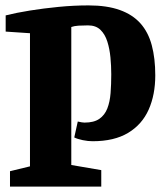

<svg xmlns="http://www.w3.org/2000/svg" viewBox="-20 -523 614 711"><path d="M17 168V111L91 93V-400L1 -406V-466Q41 -476 91 -484Q141 -492 197 -497.5Q253 -503 308 -503Q376 -503 423.5 -486Q471 -469 500 -436.5Q529 -404 542 -355.5Q555 -307 555 -244Q555 -172 530.5 -117Q506 -62 454.5 -31Q403 0 323 0Q306 0 286.5 -4Q267 -8 255 -14L268 -73Q276 -71 282.5 -70Q289 -69 293 -69Q328 -69 348 -83Q368 -97 377.5 -121.5Q387 -146 389.5 -178.5Q392 -211 392 -248Q392 -279 389 -310.5Q386 -342 377.5 -369Q369 -396 352 -412.5Q335 -429 306 -429Q287 -429 271 -428Q255 -427 244 -423V88L355 107V168Z"/></svg>

Font: Manuale ExtraBold
Style: Regular
Weight: 800
Version: Version 1.002